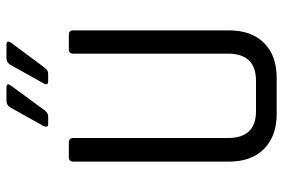

<svg xmlns="http://www.w3.org/2000/svg" viewBox="-161 -715 876 594"><g transform="rotate(-90 277.0 -418.0)"><path d="M262 -836H303Q320 -836 309 -822L232 -717Q224 -707 214 -707H190Q178 -707 184 -721L241 -823Q248 -836 262 -836ZM394 -836H435Q451 -836 442 -822L364 -717Q356 -707 346 -707H323Q308 -707 316 -721L373 -823Q380 -836 394 -836ZM421 -643H466Q480 -643 480 -630V-148Q480 -78 441 -39Q402 0 333 0H222Q153 0 113.5 -39Q74 -78 74 -148V-629Q74 -643 88 -643H133Q147 -643 147 -629V-151Q147 -64 230 -64H324Q408 -64 408 -151V-629Q408 -643 421 -643Z"/></g></svg>

Font: Rajdhani Medium
Style: Regular
Weight: 500
Designer: Satya Rajpurohit, Jyotish Sonowal
Foundry: Indian Type Foundry
Version: Version 1.201 February 1, 2022